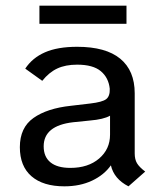

<svg xmlns="http://www.w3.org/2000/svg" viewBox="-20 -646 569 677"><path d="M492 -41 433 11Q382 -15 371 -63Q347 -29 304.5 -9Q262 11 207 11Q132 11 91 -24.5Q50 -60 50 -127Q50 -196 98 -230Q146 -264 230 -273L298 -281Q341 -286 354.5 -296.5Q368 -307 367 -333Q363 -372 335.5 -395Q308 -418 252 -418Q211 -418 182 -404.5Q153 -391 129 -361L69 -404Q94 -442 138.5 -461.5Q183 -481 252 -481Q353 -481 404 -439Q455 -397 455 -317V-105Q455 -84 463 -70.5Q471 -57 492 -41ZM368 -171V-238Q345 -225 297 -221L238 -215Q134 -203 134 -130Q134 -93 158 -73.5Q182 -54 228 -54Q291 -54 329.5 -87Q368 -120 368 -171ZM119 -626H426V-562H119Z"/></svg>

Font: KoHo Medium
Style: Regular
Weight: 500
Version: Version 1.000; ttfautohint (v1.6)